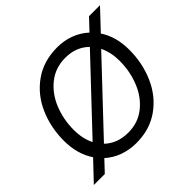

<svg xmlns="http://www.w3.org/2000/svg" viewBox="-170 -915 1126 1126"><g transform="rotate(-45 393.0 -352.0)"><path d="M786 -712 672 -591Q723 -515 723 -405Q723 -295 681 -199.5Q639 -104 558 -46.5Q477 11 366 11Q309 11 259 -7Q209 -25 170 -60L106 8H15L127 -110Q74 -189 74 -299Q74 -410 116 -505Q158 -600 239.5 -657.5Q321 -715 434 -715Q490 -715 540 -696.5Q590 -678 629 -642L695 -712ZM188 -175 571 -581Q514 -638 424 -638Q342 -638 282 -590.5Q222 -543 191 -466.5Q160 -390 160 -304Q160 -229 188 -175ZM610 -526 228 -121Q285 -66 376 -66Q457 -66 516.5 -113.5Q576 -161 606.5 -237.5Q637 -314 637 -400Q637 -470 610 -526Z"/></g></svg>

Font: CBA Beacon Sans
Style: Italic
Weight: 400
Italic angle: -13°
Designer: Wei Huang
Foundry: Wei Huang
Version: Version 1.002